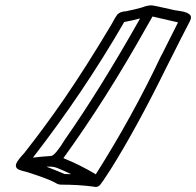

<svg xmlns="http://www.w3.org/2000/svg" viewBox="-20 -746 748 732"><path d="M105.5 -145Q140.6 -149.4 175.3 -151.4Q191.4 -154.8 227.5 -213.9Q363.3 -408.2 514.2 -675.8Q486.3 -668 453.6 -662.1Q298.3 -393.6 105.5 -145ZM345.2 -81.5Q484.9 -301.8 594.2 -533.2L597.7 -539.1Q626.5 -597.7 658.7 -660.6L561.5 -683.1L539.1 -644Q384.3 -367.7 221.7 -143.1Q286.6 -116.7 345.2 -81.5ZM251.5 -82Q227.1 -93.8 202.1 -104Q186.5 -110.8 169.4 -110.8L157.2 -110.4Q189 -98.6 226.1 -82.5ZM344.2 -33.2Q340.3 -33.2 330.6 -35.2Q277.8 -42 213.4 -42Q201.2 -42 189.9 -49.8Q159.7 -65.9 82 -90.3Q60.1 -95.7 52.2 -99.1Q40.5 -104 40.5 -114.7Q40.5 -116.7 41 -119.1Q43.5 -129.9 63 -151.9Q67.9 -156.7 71.8 -161.6Q151.4 -262.7 224.1 -368.2Q308.6 -491.2 403.8 -650.9Q419.4 -680.7 428.2 -691.4Q438 -701.7 460.4 -703.1Q495.1 -710 522 -717.8Q541 -725.6 558.1 -725.6Q564.9 -725.6 637.7 -709Q646.5 -706.5 656.2 -705.6Q700.7 -700.2 707.5 -684.6Q708 -682.6 708 -679.7Q708 -677.2 707.5 -674.3Q705.6 -667 695.8 -649.4Q690.4 -640.1 613.3 -486.8Q499 -254.9 401.4 -99.6Q368.7 -48.8 361.6 -41Q354.5 -33.2 344.2 -33.2Z"/></svg>

Font: Third Street
Style: Regular
Weight: 400
Designer: GGBotNet
Foundry: GGBotNet
Version: 0.90